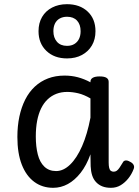

<svg xmlns="http://www.w3.org/2000/svg" viewBox="-20 -880 664 917"><path d="M234 17Q182 17 143.5 -11.5Q105 -40 84 -94Q63 -148 63 -226Q63 -278 72.5 -323Q82 -368 100.5 -404.5Q119 -441 146.5 -466.5Q174 -492 209.5 -505.5Q245 -519 288 -519Q322 -519 352 -511Q382 -503 412 -487V-490Q412 -502 423 -508.5Q434 -515 456 -515Q478 -515 488.5 -508.5Q499 -502 499 -489V-104Q499 -88 501.5 -78Q504 -68 509.5 -64Q515 -60 523 -60Q531 -60 537.5 -64.5Q544 -69 550.5 -78.5Q557 -88 566 -103Q570 -112 579 -113.5Q588 -115 600 -108Q613 -102 618 -92.5Q623 -83 618 -72Q609 -48 593 -28Q577 -8 556.5 4.5Q536 17 510 17Q486 17 468.5 10Q451 3 438.5 -10.5Q426 -24 420 -43Q414 -62 413 -86Q413 -99 412.5 -113.5Q412 -128 412 -143Q393 -90 365 -54.5Q337 -19 304 -1Q271 17 234 17ZM151 -228Q151 -180 160.5 -142.5Q170 -105 192 -84Q214 -63 248 -63Q283 -63 315 -94Q347 -125 372 -182Q397 -239 412 -318V-410Q381 -428 353.5 -434.5Q326 -441 301 -441Q273 -441 249.5 -432Q226 -423 207.5 -405.5Q189 -388 176.5 -362.5Q164 -337 157.5 -303.5Q151 -270 151 -228ZM300 -601Q239 -601 201.5 -637Q164 -673 164 -731Q164 -770 181 -799Q198 -828 229 -844Q260 -860 300 -860Q361 -860 398.5 -825Q436 -790 436 -731Q436 -692 419 -663Q402 -634 371.5 -617.5Q341 -601 300 -601ZM300 -661Q321 -661 335.5 -670Q350 -679 357.5 -694.5Q365 -710 365 -731Q365 -763 348 -781.5Q331 -800 300 -800Q280 -800 265 -791.5Q250 -783 242.5 -767.5Q235 -752 235 -731Q235 -700 252 -680.5Q269 -661 300 -661Z"/></svg>

Font: Playwrite GB S
Style: Regular
Weight: 400
Designer: Veronika Burian, José Scaglione
Foundry: TypeTogether
Version: Version 1.000